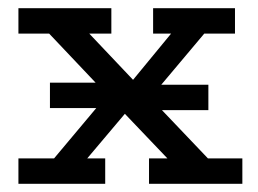

<svg xmlns="http://www.w3.org/2000/svg" viewBox="-20 -449 631 469"><path d="M102 -247H267L333 -242H489V-180H318L262 -185H102ZM25 0V-62H112L242 -217L100 -367H25V-429H252V-367H198L305 -254L398 -367H354V-429H554V-367H479L347 -210L488 -62H572V0H344V-62H389L285 -171L193 -62H237V0Z"/></svg>

Font: Podkova VF Beta
Style: Regular
Weight: 400
Designer: Ilya Yudin
Foundry: Cyreal (www.cyreal.org)
Version: Version 2.100